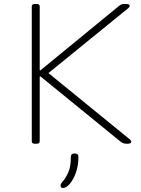

<svg xmlns="http://www.w3.org/2000/svg" viewBox="-20 -722 710 967"><path d="M156 2Q140 2 140 -10V-690Q140 -702 156 -702H164Q180 -702 180 -690V-368H184L578 -691Q586 -698 592.5 -700Q599 -702 606 -702H613Q621 -702 627 -700Q633 -698 633 -693Q633 -685 620 -676L224 -354L624 -28Q630 -24 635.5 -18.5Q641 -13 641 -8Q641 2 622 2H617Q601 2 588 -8L184 -337H180V-10Q180 2 164 2ZM298 225Q285 225 285 212Q285 204 298 189.5Q311 175 324 146Q337 117 337 67Q337 51 356 51Q375 51 375 67Q375 113 362 148.5Q349 184 331 204.5Q313 225 298 225Z"/></svg>

Font: Asap Expanded Thin
Style: Regular
Weight: 100
Width: 7
Designer: Pablo Cosgaya
Foundry: Omnibus-Type
Version: Version 3.001; ttfautohint (v1.8.4.7-5d5b)